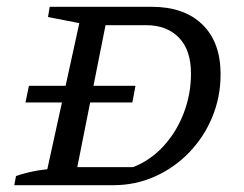

<svg xmlns="http://www.w3.org/2000/svg" viewBox="-20 -544 717 564"><path d="M426 -524Q521 -524 574.5 -472Q628 -420 628 -326Q628 -259 603.5 -200Q579 -141 535.5 -96Q492 -51 435 -25.5Q378 0 313 0H22L27 -27Q44 -33 67.5 -38.5Q91 -44 119 -47L213 -476L121 -494L126 -524ZM371 -53Q422 -73 460.5 -115Q499 -157 520 -212.5Q541 -268 541 -328Q541 -397 505.5 -433.5Q470 -470 410 -470H290L207 -53ZM65 -292H378L368.8 -243H54.8Z"/></svg>

Font: Piazzolla SC
Style: Italic
Weight: 400
Italic angle: -11.3°
Designer: Juan Pablo del Peral
Foundry: Huerta Tipografica
Version: Version 1.330